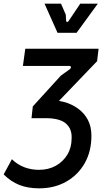

<svg xmlns="http://www.w3.org/2000/svg" viewBox="-88 -770 600 1048"><path d="M126 258Q64 258 17.5 239.5Q-29 221 -68 182L-23 99Q6 128 44 142.5Q82 157 124 157Q177 157 217 134.5Q257 112 280 73.5Q303 35 303 -16Q305 -67 271.5 -96Q238 -125 160 -125H84L91 -189L244 -357L294 -393Q300 -398 299 -404Q298 -410 290 -410H37L50 -504H450L442 -436L201 -185L170 -222Q216 -225 259 -214Q302 -203 337 -178Q372 -153 391.5 -116Q411 -79 411 -29Q411 56 374.5 120.5Q338 185 273.5 221.5Q209 258 126 258ZM226 -591 155 -750H245L271 -690L273 -656Q274 -650 278.5 -650Q283 -650 287 -656L350 -750H446L330 -591Z"/></svg>

Font: Finlandica Medium
Style: Italic
Weight: 500
Italic angle: -8°
Designer: Niklas Ekholm, Juho Hiilivirta, Jaakko Suomalainen
Foundry: Helsinki Type Studio
Version: Version 1.063